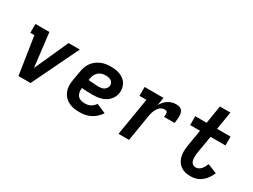

<svg xmlns="http://www.w3.org/2000/svg" viewBox="-52 -1313 2505 1898"><g transform="rotate(30 1200.0 -363.5)"><path d="M175 0 109 -429H63V-530H222L264 -177Q265 -169 266 -161Q267 -153 268 -145Q271 -153 274.5 -161Q278 -169 282 -177L441 -530H569L313 0Z M876 8Q851 8 826.5 5.5Q802 3 779.5 -4.5Q757 -12 737 -24Q717 -36 701.5 -53Q686 -70 675.5 -91Q665 -112 660 -135.5Q655 -159 656 -183.5Q657 -208 661 -233L680 -343Q684 -370 694 -397Q704 -424 721 -448Q738 -472 762 -490Q786 -508 812.5 -519Q839 -530 867 -534Q895 -538 922 -538Q950 -538 977.5 -534Q1005 -530 1029 -520Q1053 -510 1073.5 -493.5Q1094 -477 1106.5 -454Q1119 -431 1123.5 -404Q1128 -377 1123 -350Q1119 -326 1107.5 -304Q1096 -282 1078 -264Q1060 -246 1038 -234.5Q1016 -223 992 -216.5Q968 -210 945 -208Q922 -206 898 -206Q868 -206 838 -207Q808 -208 778 -212Q774 -189 777.5 -165.5Q781 -142 794.5 -125Q808 -108 830 -100.5Q852 -93 876 -93Q892 -93 908.5 -96Q925 -99 940 -107Q955 -115 968 -127Q981 -139 990 -153L1096 -108Q1079 -80 1054 -57Q1029 -34 999.5 -19Q970 -4 938.5 2Q907 8 876 8ZM913 -305Q928 -305 943 -307.5Q958 -310 971 -317.5Q984 -325 994 -338Q1004 -351 1006 -366Q1009 -382 1002.5 -397Q996 -412 983.5 -421Q971 -430 954.5 -433.5Q938 -437 922 -437Q907 -437 892 -434.5Q877 -432 863 -425.5Q849 -419 837 -408Q825 -397 817 -383.5Q809 -370 804 -355.5Q799 -341 797 -327L795 -313Q809 -311 824 -310Q839 -309 854 -308.5Q869 -308 883.5 -306.5Q898 -305 913 -305Z M1317 0 1388 -429H1309V-530H1525L1510 -440Q1522 -461 1538 -479.5Q1554 -498 1574.5 -511.5Q1595 -525 1618 -531.5Q1641 -538 1664 -538Q1683 -538 1701.5 -533.5Q1720 -529 1731.5 -515.5Q1743 -502 1747 -484Q1751 -466 1751 -446.5Q1751 -427 1748.5 -408Q1746 -389 1743 -370H1623Q1624 -377 1625 -384.5Q1626 -392 1626 -399.5Q1626 -407 1625 -414.5Q1624 -422 1620 -427.5Q1616 -433 1609 -435Q1602 -437 1594 -437Q1579 -437 1564 -431.5Q1549 -426 1537.5 -415Q1526 -404 1517.5 -390.5Q1509 -377 1503 -362.5Q1497 -348 1493.5 -333.5Q1490 -319 1487 -304L1437 0Z M2143 8Q2120 8 2097 4.5Q2074 1 2054.5 -8Q2035 -17 2018.5 -31Q2002 -45 1990.5 -63.5Q1979 -82 1972.5 -103Q1966 -124 1963.5 -147Q1961 -170 1963 -193Q1965 -216 1968 -239L2000 -429H1887V-530H2017L2050 -735H2170L2136 -530H2290V-429H2120L2085 -223Q2083 -209 2082 -194.5Q2081 -180 2082 -166Q2083 -152 2086 -139Q2089 -126 2096.5 -115.5Q2104 -105 2116.5 -99Q2129 -93 2143 -93Q2160 -93 2176 -101.5Q2192 -110 2204 -124Q2216 -138 2224 -154Q2232 -170 2238 -186L2345 -143Q2332 -112 2312.5 -83.5Q2293 -55 2266 -33.5Q2239 -12 2207 -2Q2175 8 2143 8Z"/></g></svg>

Font: Iosevka Slab Extended
Style: Bold Italic
Weight: 700
Width: 7
Italic angle: -9°
Monospace: yes
Designer: Belleve Invis
Foundry: Belleve Invis
Version: Version 11.1.0; ttfautohint (v1.8.3)